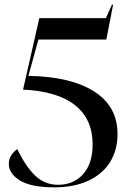

<svg xmlns="http://www.w3.org/2000/svg" viewBox="-20 -790 549 825"><path d="M18 -86Q18 -106 28 -122Q38 -138 54 -149Q92 -72 132.5 -34Q173 4 230 4Q296 4 337 -41.5Q378 -87 378 -170Q378 -278 302.5 -338Q227 -398 79 -405L149 -712H435L461 -770H466L437 -620H145L102 -464Q284 -461 384.5 -397Q485 -333 485 -214Q485 -146 453.5 -94.5Q422 -43 360.5 -14Q299 15 213 15Q115 15 66.5 -14Q18 -43 18 -86Z"/></svg>

Font: Nyght Serif
Style: Regular
Weight: 400
Designer: Maksym Kobuzan
Version: Version 0.410;July 4, 2025;FontCreator 15.0.0.2958 64-bit